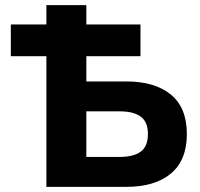

<svg xmlns="http://www.w3.org/2000/svg" viewBox="-20 -725 777 745"><path d="M22 -507V-630H525V-507ZM270 0V-116H444Q498 -116 526 -136.5Q554 -157 554 -205Q554 -252 526 -272.5Q498 -293 444 -293H270V-409H470Q581 -409 643 -358Q705 -307 705 -205Q705 -103 643 -51.5Q581 0 470 0ZM160 0V-705H315V0Z"/></svg>

Font: TikTok Sans 24pt
Style: Bold
Weight: 700
Version: Version 4.000